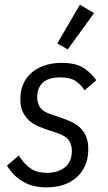

<svg xmlns="http://www.w3.org/2000/svg" viewBox="-20 -799 469 831"><path d="M182 12Q122 12 80 -12.5Q38 -37 10 -82L61 -126Q86 -88 113 -69.5Q140 -51 183 -51Q231 -51 261 -75Q291 -99 291 -147Q291 -172 278.5 -191Q266 -210 228 -223L187 -237Q165 -244 143.5 -253.5Q122 -263 105.5 -278Q89 -293 78.5 -315Q68 -337 68 -370Q68 -404 79.5 -432.5Q91 -461 114 -482Q137 -503 171 -515Q205 -527 249 -527Q300 -527 333.5 -509.5Q367 -492 397 -452L346 -408Q330 -433 307 -448.5Q284 -464 241 -464Q190 -464 165.5 -441.5Q141 -419 141 -379Q141 -352 154 -333.5Q167 -315 201 -304L243 -290Q270 -281 291.5 -270.5Q313 -260 329 -244Q345 -228 353.5 -206Q362 -184 362 -152Q362 -112 348 -81.5Q334 -51 310 -30Q286 -9 253 1.5Q220 12 182 12ZM273 -585 228 -611 326 -779 387 -742Z"/></svg>

Font: IBM Plex Sans Condensed
Style: Italic
Weight: 400
Width: 3
Italic angle: -11°
Designer: Mike Abbink, Paul van der Laan, Pieter van Rosmalen
Foundry: Bold Monday
Version: Version 1.3